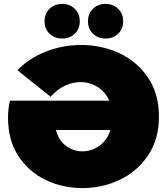

<svg xmlns="http://www.w3.org/2000/svg" viewBox="-20 -946 857 982"><path d="M793 -350Q793 -234 737 -151Q681 -68 591.5 -26Q502 16 401 16Q302 16 215 -25Q128 -66 74.5 -147.5Q21 -229 21 -344Q21 -390 31 -431H539Q519 -476 479.5 -501Q440 -526 392 -526Q351 -526 311 -507Q271 -488 239 -451L69 -587Q131 -650 217 -683Q303 -716 395 -716Q499 -716 590 -674Q681 -632 737 -549Q793 -466 793 -350ZM545 -281H266Q280 -228 317.5 -200Q355 -172 402 -172Q449 -172 488.5 -200.5Q528 -229 545 -281ZM208 -837Q208 -876 233.5 -901Q259 -926 298 -926Q337 -926 362.5 -901Q388 -876 388 -837Q388 -798 362.5 -773.5Q337 -749 298 -749Q259 -749 233.5 -773.5Q208 -798 208 -837ZM430 -837Q430 -876 455.5 -901Q481 -926 520 -926Q559 -926 584.5 -901Q610 -876 610 -837Q610 -798 584.5 -773.5Q559 -749 520 -749Q481 -749 455.5 -773.5Q430 -798 430 -837Z"/></svg>

Font: CMG Sans Black
Style: Regular
Weight: 900
Designer: Julieta Ulanovsky
Foundry: Julieta Ulanovsky
Version: Version 7.200